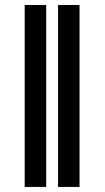

<svg xmlns="http://www.w3.org/2000/svg" viewBox="-20 -739 414 759"><path d="M162.6 -719.2V0H77.6V-719.2ZM294.4 -719.2V0H209.5V-719.2Z"/></svg>

Font: Inter 18pt SemiBold
Style: Regular
Weight: 600
Designer: Rasmus Andersson
Foundry: rsms
Version: Version 4.001;git-66647c0bb